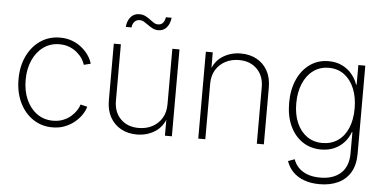

<svg xmlns="http://www.w3.org/2000/svg" viewBox="-58 -847 2364 1179"><g transform="rotate(5 1123.5 -257.5)"><path d="M283.2 9.3Q215.8 9.3 163.1 -26.4Q110.4 -62 80.6 -124.5Q50.8 -187 50.8 -267.1Q50.8 -347.7 80.6 -410.2Q110.4 -472.7 163.1 -508.3Q215.8 -543.9 283.2 -543.9Q326.2 -543.9 360.6 -530.3Q395 -516.6 420.7 -494.6Q446.3 -472.7 462.4 -447.8Q478.5 -422.9 483.9 -400.4L442.4 -390.1Q438 -406.7 425.5 -426.3Q413.1 -445.8 393.1 -463.1Q373 -480.5 345.7 -491.7Q318.4 -502.9 283.2 -502.9Q227.1 -502.9 184.6 -472.2Q142.1 -441.4 118.4 -388.2Q94.7 -335 94.7 -267.1Q94.7 -199.2 118.4 -146Q142.1 -92.8 184.6 -62.3Q227.1 -31.7 283.2 -31.7Q318.4 -31.7 346.2 -43Q374 -54.2 394 -71.8Q414.1 -89.4 426.8 -109.1Q439.5 -128.9 443.8 -145.5L485.8 -135.7Q480 -112.8 463.9 -87.9Q447.8 -63 421.6 -40.8Q395.5 -18.6 360.8 -4.6Q326.2 9.3 283.2 9.3Z M803.7 7.8Q748.5 7.8 705.8 -15.6Q663.1 -39.1 638.9 -82.5Q614.7 -126 614.7 -185.5V-535.6H658.2V-188Q658.2 -117.2 700.4 -75.2Q742.7 -33.2 811.5 -33.2Q857.9 -33.2 895.3 -52.7Q932.6 -72.3 954.1 -108.2Q975.6 -144 975.6 -192.4V-535.6H1019.5V0H976.6V-121.6H985.4Q965.3 -55.2 915.5 -23.7Q865.7 7.8 803.7 7.8ZM879.9 -641.6Q860.4 -641.6 844.5 -649.7Q828.6 -657.7 815.2 -667.7Q801.8 -677.7 788.6 -685.5Q775.4 -693.4 760.7 -693.4Q740.7 -693.4 728.5 -679.7Q716.3 -666 714.4 -644.5H679.2Q681.6 -681.2 701.7 -705.3Q721.7 -729.5 755.4 -729.5Q777.3 -729.5 793.2 -721.4Q809.1 -713.4 822.3 -703.1Q835.4 -692.9 847.9 -685.1Q860.4 -677.2 874.5 -677.2Q892.6 -677.2 903.6 -688.5Q914.6 -699.7 919.4 -725.1H954.6Q950.2 -687 930.4 -664.3Q910.6 -641.6 879.9 -641.6Z M1225.6 -343.8V0H1182.1V-535.6H1224.6L1225.1 -414.6H1215.8Q1235.8 -480.5 1285.6 -512Q1335.4 -543.5 1397.5 -543.5Q1453.1 -543.5 1495.6 -520.3Q1538.1 -497.1 1562.3 -453.9Q1586.4 -410.6 1586.4 -350.1V0H1543V-347.7Q1543 -418.5 1500.7 -460.4Q1458.5 -502.4 1390.1 -502.4Q1343.3 -502.4 1306.2 -482.9Q1269 -463.4 1247.3 -427.5Q1225.6 -391.6 1225.6 -343.8Z M1948.2 213.9Q1894.5 213.9 1853 198.7Q1811.5 183.6 1783.7 155.5Q1755.9 127.4 1743.2 88.9L1783.2 74.7Q1793.5 104.5 1815.4 126.7Q1837.4 148.9 1870.6 161.1Q1903.8 173.3 1948.2 173.3Q2029.3 173.3 2075.4 131.1Q2121.6 88.9 2121.6 7.3V-122.1H2118.2Q2105.5 -85.9 2080.1 -58.1Q2054.7 -30.3 2019 -14.6Q1983.4 1 1938.5 1Q1874 1 1824.2 -32.2Q1774.4 -65.4 1746.6 -126Q1718.8 -186.5 1718.8 -267.6Q1718.8 -349.1 1746.6 -411.4Q1774.4 -473.6 1824 -508.5Q1873.5 -543.5 1939 -543.5Q1984.9 -543.5 2020.8 -526.4Q2056.6 -509.3 2081.5 -480Q2106.4 -450.7 2118.7 -414.6H2122.1V-535.6H2165V8.3Q2165 76.2 2137.9 122.1Q2110.8 168 2062 190.9Q2013.2 213.9 1948.2 213.9ZM1943.4 -39.6Q1998 -39.6 2038.3 -67.4Q2078.6 -95.2 2100.6 -146.5Q2122.6 -197.8 2122.6 -268.1Q2122.6 -336.9 2100.8 -389.9Q2079.1 -442.9 2039.1 -472.9Q1999 -502.9 1943.4 -502.9Q1888.2 -502.9 1847.7 -472.9Q1807.1 -442.9 1784.9 -389.9Q1762.7 -336.9 1762.7 -268.1Q1762.7 -199.2 1785.2 -147.9Q1807.6 -96.7 1848.1 -68.1Q1888.7 -39.6 1943.4 -39.6Z"/></g></svg>

Font: Inter 20pt ExtraLight
Style: Regular
Weight: 250
Version: Version 4.001;git-66647c0bb